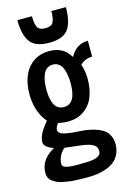

<svg xmlns="http://www.w3.org/2000/svg" viewBox="-153 -939 785 1195"><g transform="rotate(-15 239.0 -342.0)"><path d="M399.4 -871.1Q399.4 -773.4 365.5 -728.5Q331.5 -683.6 243.2 -683.6Q155.8 -683.6 121.3 -729Q86.9 -774.4 86.9 -871.1H180.7Q180.7 -821.3 192.6 -799.3Q204.6 -777.3 243.2 -777.3Q281.7 -777.3 293.7 -799.6Q305.7 -821.8 305.7 -871.1ZM40 -406.2Q40 -471.2 60.5 -522Q81.1 -572.8 124.3 -603.3Q167.5 -633.8 227.5 -633.8Q262.2 -633.8 288.1 -624Q314 -614.3 330.3 -599.4Q346.7 -584.5 362.3 -560.1Q401.9 -633.8 477.5 -633.8V-531.2Q430.7 -531.2 399.4 -500Q415 -454.1 415 -406.2Q415 -340.8 395.3 -290.5Q375.5 -240.2 332.3 -210Q289.1 -179.7 227.5 -179.7Q209.5 -179.7 188 -183.1L164.6 -187Q163.6 -184.6 159.7 -178.5Q155.8 -172.4 153.6 -168.5Q151.4 -164.6 149.4 -158.4Q147.5 -152.3 147.5 -147Q147.5 -134.3 159.7 -125.5Q171.9 -116.7 193.4 -112.5Q214.8 -108.4 234.6 -106.4Q254.4 -104.5 278.8 -103.3Q303.2 -102.1 312.5 -100.6Q340.3 -96.7 362.1 -91.6Q383.8 -86.4 406.5 -76.7Q429.2 -66.9 443.8 -53.2Q458.5 -39.6 468 -18.1Q477.5 3.4 477.5 31.2Q477.5 65.4 465.6 92.3Q453.6 119.1 433.6 136.7Q413.6 154.3 385.3 165.8Q356.9 177.2 325.7 182.1Q294.4 187 258.8 187Q235.4 187 220.7 186.8Q206.1 186.5 180.7 185.5Q155.3 184.6 138.2 181.9Q121.1 179.2 99.1 175Q77.1 170.9 62.7 164.1Q48.3 157.2 35.2 147.9Q22 138.7 15.4 125.2Q8.8 111.8 8.8 95.2Q8.8 46.4 34.9 11.7Q61 -22.9 102.5 -43.5Q77.1 -50.3 58.6 -64.2Q40 -78.1 40 -98.1Q40 -106.4 42 -115.7Q43.9 -125 46.4 -132.6Q48.8 -140.1 54.2 -149.9Q59.6 -159.7 62.7 -165.3Q65.9 -170.9 73.2 -180.9Q80.6 -190.9 83.3 -194.6Q85.9 -198.2 93.8 -207.8Q101.6 -217.3 102.5 -218.8Q40 -293 40 -406.2ZM258.8 94.7Q272 94.7 282.5 94.2Q293 93.8 306.6 92.3Q320.3 90.8 330.3 87.6Q340.3 84.5 349.4 79.6Q358.4 74.7 363.3 66.7Q368.2 58.6 368.2 48.3Q368.2 39.6 366.2 32.2Q359.4 -4.9 268.1 -15.6L165 -27.8Q146 -14.2 132.6 11.7Q119.1 37.6 119.1 65.9Q119.1 73.7 124.5 79.3Q129.9 85 140.4 87.9Q150.9 90.8 161.9 92.8Q172.9 94.7 188 95.2Q203.1 95.7 213.9 95.7Q224.6 95.7 239 95.2Q253.4 94.7 258.8 94.7ZM305.7 -406.2Q305.7 -433.1 302.2 -455.8Q298.8 -478.5 290.5 -500.2Q282.2 -522 266.1 -534.4Q250 -546.9 227.5 -546.9Q204.6 -546.9 188.5 -534.4Q172.4 -522 164.3 -500.2Q156.2 -478.5 152.8 -455.8Q149.4 -433.1 149.4 -406.2Q149.4 -273.4 227.5 -273.4Q305.7 -273.4 305.7 -406.2Z"/></g></svg>

Font: Oswald
Style: Stencbab
Weight: 400
Designer: Mathieu Le Lay
Foundry: Mathieu Le Lay
Version: Version 1.000